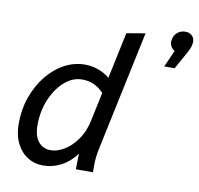

<svg xmlns="http://www.w3.org/2000/svg" viewBox="-85 -864 999 963"><g transform="rotate(10 414.5 -382.5)"><path d="M39 -177Q39 -249 61.5 -312Q84 -375 122.5 -423Q161 -471 211 -498Q261 -525 316 -525Q349 -525 381.5 -514Q414 -503 442 -480L492 -716L587 -732L458 -123Q453 -100 450.5 -78.5Q448 -57 448 -34V0H361L363 -80Q332 -37 288 -13.5Q244 10 194 10Q151 10 116 -12Q81 -34 60 -76Q39 -118 39 -177ZM133 -187Q133 -129 157 -100.5Q181 -72 219 -72Q253 -72 288.5 -93.5Q324 -115 353 -155.5Q382 -196 394 -254L425 -400Q400 -426 373 -437.5Q346 -449 314 -449Q278 -449 245.5 -428Q213 -407 187.5 -370Q162 -333 147.5 -286Q133 -239 133 -187ZM828 -718Q826 -706 819.5 -692Q813 -678 800 -655L761 -585H708L746 -670Q734 -676 726 -690.5Q718 -705 722 -726Q727 -749 744 -762Q761 -775 783 -775Q806 -775 819.5 -759.5Q833 -744 828 -718Z"/></g></svg>

Font: Radio Canada
Style: Italic
Weight: 400
Italic angle: -12°
Designer: Charles Daoud, Etienne Aubert Bonn, Alexandre Saumier Demers, Jacques Le Bailly
Foundry: Radio-Canada
Version: Version 2.104;gftools[0.9.28.dev5+ged2979d]